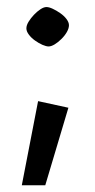

<svg xmlns="http://www.w3.org/2000/svg" viewBox="-20 -402 275 553"><path d="M119.9 -268.2Q113.3 -268.2 102.4 -272.8Q91.6 -277.5 80.9 -285.2Q70.1 -292.8 63.1 -302.3Q56 -311.7 56 -320.3Q56 -329.1 62.3 -339.4Q68.6 -349.7 77.8 -359.4Q87 -369.1 96.6 -375.4Q106.2 -381.7 113.8 -381.7Q121.1 -381.7 131.7 -376.8Q142.3 -371.9 153.4 -364.2Q164.5 -356.5 171.6 -347.1Q178.6 -337.6 178.6 -329.3Q178.6 -320.5 172.6 -309.8Q166.5 -299.1 156.8 -289.6Q147.1 -280 137.3 -274.1Q127.4 -268.2 119.9 -268.2ZM42.8 131.6 89.7 -110.7 177 -91.7 110.4 131.6Z"/></svg>

Font: Ancizar Sans Thin
Style: Regular
Weight: 100
Designer: Cesar Puertas, Viviana Monsalve, Julian Moncada, Julian Prieto, Jose Castro, Mariel Hernandez, Felipe Aragon, Sara Alarc
Version: Version 8.100